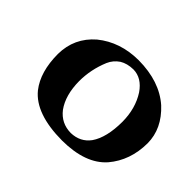

<svg xmlns="http://www.w3.org/2000/svg" viewBox="-100 -562 733 733"><g transform="rotate(45 266.5 -195.0)"><path d="M214.2 -68.8C192 -99.5 180.8 -140 180.4 -190.4C180.5 -232.1 188.8 -272.7 205.3 -312.3C212.6 -329.2 224.2 -343 239.8 -353.6C254.9 -362.9 273.4 -367.8 295.6 -368.2C326.1 -367.8 351.8 -352.1 372.9 -321.2C395.4 -286.2 406.9 -244.9 407.2 -197.3C407.1 -140.3 396.5 -96.8 375.7 -66.7C357.1 -41.3 331.1 -28.2 297.9 -27.3C263.1 -27.7 235.2 -41.5 214.2 -68.8ZM116.5 -350.5C72.6 -312.5 50.4 -264.4 49.8 -206C50 -142 64.7 -91.3 94.1 -53.9C131.8 -7.4 198.6 16.1 294.4 16.6C378.6 16.3 439.9 -5.8 478.3 -49.7C514.5 -92.5 532.8 -144.9 533.2 -206.9C532.9 -259.2 510.8 -305.7 466.9 -346.5C421.3 -386.5 360.7 -406.7 285.1 -407.2C219 -407 162.8 -388.1 116.5 -350.5Z"/></g></svg>

Font: Bentham
Style: Bold
Weight: 700
Version: Version 002.001